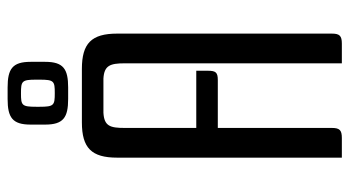

<svg xmlns="http://www.w3.org/2000/svg" viewBox="-232 -708 940 517"><g transform="rotate(-90 238.5 -450.0)"><path d="M281 -334C302 -334 306 -340 306 -361V-392H152V-585C152 -624 157 -640 193 -642H285C320 -640 326 -624 326 -585V0H379C400 0 406 -6 406 -27V-605C406 -674 380 -700 311 -700H167C98 -700 72 -674 72 -605V0H125C146 0 152 -6 152 -27V-334ZM230 -737H261C311 -737 330 -750 330 -799V-838C330 -887 311 -900 261 -900H230C180 -900 161 -887 161 -838V-799C161 -750 180 -737 230 -737ZM209 -823C209 -862 213 -864 245 -864C278 -864 282 -862 282 -823V-814C282 -775 278 -773 246 -773C213 -773 209 -775 209 -814Z"/></g></svg>

Font: Rationale One
Style: Regular
Weight: 400
Designer: Cyreal (www.cyreal.org)
Foundry: Cyreal (www.cyreal.org)
Version: Version 1.001